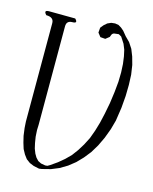

<svg xmlns="http://www.w3.org/2000/svg" viewBox="-114 -855 729 913"><g transform="rotate(15 250.0 -398.5)"><path d="M287.1 -698.2 272.5 -716.8 274.4 -741.2 287.1 -756.8 301.8 -769.5 319.3 -777.3 337.9 -779.3 355.5 -776.4 370.1 -767.6 383.8 -755.9 402.3 -733.4 424.8 -710.9 443.4 -682.6 457 -648.4 467.8 -609.4 474.6 -563.5 476.6 -513.7 475.6 -459 470.7 -399.4 460.9 -334 448.2 -288.1 430.7 -241.2 410.2 -198.2 386.7 -159.2 359.4 -125 330.1 -94.7 296.9 -68.4 260.7 -46.9 222.7 -31.2 180.7 -20.5 167 -18.6 139.6 -24.4 118.2 -33.2 99.6 -46.9 85 -66.4 72.3 -89.8 63.5 -118.2 55.7 -150.4 50.8 -187.5 48.8 -218.8V-703.1Q48.8 -732.4 11.7 -732.4Q-8.8 -753.9 20.5 -753.9L148.4 -752.9Q168.9 -732.4 139.6 -732.4Q111.3 -732.4 111.3 -704.1V-218.8L110.4 -193.4L112.3 -161.1L117.2 -130.9L123 -105.5L131.8 -83L141.6 -66.4L154.3 -52.7L169.9 -44.9L191.4 -41L202.1 -42L213.9 -48.8L246.1 -71.3L275.4 -95.7L301.8 -122.1L324.2 -152.3L344.7 -185.5L363.3 -221.7L377.9 -261.7L390.6 -304.7L401.4 -351.6L412.1 -407.2L419.9 -463.9L424.8 -515.6L425.8 -561.5L423.8 -602.5L418.9 -638.7L412.1 -669.9L401.4 -696.3L381.8 -726.6L368.2 -734.4L350.6 -732.4Q338.9 -732.4 334 -721.7L330.1 -710.9L311.5 -696.3Z"/></g></svg>

Font: B2 Hana
Style: Regular
Weight: 500
Version: 2020-08-05; (max)